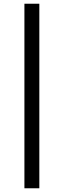

<svg xmlns="http://www.w3.org/2000/svg" viewBox="-20 -768 339 1030"><path d="M111 242V-748H191V242Z"/></svg>

Font: Source Serif 4 SmText Semibold
Style: Italic
Weight: 600
Italic angle: -12°
Designer: Frank Grießhammer
Foundry: Adobe
Version: Version 4.005;hotconv 1.1.0;makeotfexe 2.6.0